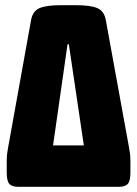

<svg xmlns="http://www.w3.org/2000/svg" viewBox="-20 -722 530 742"><path d="M51 0Q26 0 16 -11.5Q6 -23 6 -55V-96Q6 -116 7.5 -127.5Q9 -139 11 -150L100 -644Q106 -679 132.5 -690.5Q159 -702 217 -702H272Q330 -702 356.5 -690.5Q383 -679 389 -644L479 -150Q481 -139 482.5 -127.5Q484 -116 484 -96V-55Q484 -23 474 -11.5Q464 0 439 0ZM241 -551 185 -160H304L246 -551Z"/></svg>

Font: Asap Condensed Black
Style: Regular
Weight: 900
Width: 3
Designer: Pablo Cosgaya
Foundry: Omnibus-Type
Version: Version 3.001; ttfautohint (v1.8.4.7-5d5b)